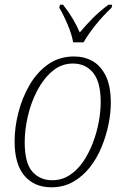

<svg xmlns="http://www.w3.org/2000/svg" viewBox="-20 -786 531 816"><path d="M198 10Q126 10 84 -39Q42 -88 42 -186Q42 -244 58 -307Q74 -370 105.5 -424.5Q137 -479 184.5 -512.5Q232 -546 295 -546Q339 -546 374 -526Q409 -506 430 -462.5Q451 -419 451 -349Q451 -305 441 -256.5Q431 -208 411.5 -160.5Q392 -113 361.5 -74.5Q331 -36 290.5 -13Q250 10 198 10ZM202 -20Q243 -20 276.5 -42Q310 -64 334.5 -100.5Q359 -137 375.5 -181Q392 -225 400 -269.5Q408 -314 408 -352Q408 -437 376 -476.5Q344 -516 290 -516Q241 -516 203 -484Q165 -452 138.5 -401.5Q112 -351 98.5 -293Q85 -235 85 -182Q85 -93 117.5 -56.5Q150 -20 202 -20ZM291 -606Q285 -640 267.5 -681.5Q250 -723 232 -753L235 -766H248Q293 -709 319 -648Q342 -676 372 -706.5Q402 -737 441 -766H457L454 -753Q416 -717 386 -679.5Q356 -642 335 -606Z"/></svg>

Font: Noto Serif SemiCondensed ExtraLight
Style: Italic
Weight: 200
Width: 4
Italic angle: -12°
Designer: Monotype Design Team
Foundry: Monotype Imaging Inc.
Version: Version 2.013